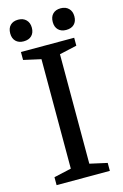

<svg xmlns="http://www.w3.org/2000/svg" viewBox="-133 -945 640 1003"><g transform="rotate(-15 187.0 -443.5)"><path d="M237 -656V-64L331 -43V0H43V-43L137 -64V-656L43 -677V-720H331V-677ZM14 -828Q14 -856 29.5 -871.5Q45 -887 72 -887Q99 -887 115 -871Q131 -855 131 -828Q131 -801 115.5 -785.5Q100 -770 72 -770Q45 -770 29.5 -785.5Q14 -801 14 -828ZM244 -828Q244 -856 259.5 -871.5Q275 -887 302 -887Q329 -887 345 -871Q361 -855 361 -828Q361 -801 345.5 -785.5Q330 -770 302 -770Q275 -770 259.5 -785.5Q244 -801 244 -828Z"/></g></svg>

Font: Domine
Style: Regular
Weight: 400
Designer: Pablo Impallari, Rodrigo Fuenzalida, Brenda Gallo
Foundry: Pablo Impallari, Rodrigo Fuenzalida, Brenda Gallo
Version: Version 2.000;September 19, 2022;FontCreator 14.0.0.2877 64-